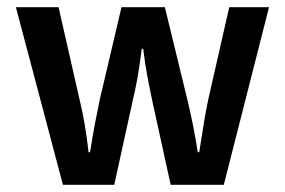

<svg xmlns="http://www.w3.org/2000/svg" viewBox="-20 -511 788 531"><path d="M154 0 24 -491H142L200 -236Q208 -203 214 -168.5Q220 -134 225 -90H229Q236 -134 242.5 -168.5Q249 -203 256 -236L316 -491H436L498 -236Q506 -203 513 -168.5Q520 -134 527 -90H531Q538 -134 543.5 -168.5Q549 -203 556 -236L614 -491H724L599 0H452L402 -228Q395 -261 388.5 -294.5Q382 -328 376 -376H372Q366 -328 360 -294.5Q354 -261 346 -228L296 0Z"/></svg>

Font: Source Sans 3 ExtraLight SemiBold
Style: Regular
Weight: 600
Version: Version 3.052;hotconv 1.1.0;makeotfexe 2.6.0